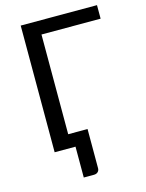

<svg xmlns="http://www.w3.org/2000/svg" viewBox="-131 -795 800 1049"><g transform="rotate(-15 269.5 -270.5)"><path d="M188.5 -640V-76H298V145.5Q298 158.5 289.5 166.5Q281 174.5 267 174.5H209.5V0H91.5V-716.5H523V-640Z"/></g></svg>

Font: Lato
Style: Regular
Weight: 400
Designer: Lukasz Dziedzic with Adam Twardoch and Botio Nikoltchev
Foundry: tyPoland Lukasz Dziedzic
Version: Version 2.015; 2015-08-06; http://www.latofonts.com/